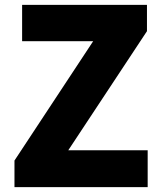

<svg xmlns="http://www.w3.org/2000/svg" viewBox="-20 -764 658 784"><path d="M39.1 0V-108.4L360.4 -595.7H70.3V-744.1H580.1V-636.7L258.8 -150.4H583V0Z"/></svg>

Font: Gen Shin Gothic Heavy
Style: Bold
Weight: 900
Designer: [Source Han Sans]
Ryoko NISHIZUKA  (kana & ideographs); Paul D. Hunt (Latin, Greek & Cyrillic); Wenlong ZHANG  (bopomofo
Version: Version 1.002.20150607